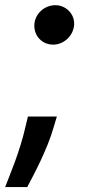

<svg xmlns="http://www.w3.org/2000/svg" viewBox="-33 -557 342 754"><path d="M178.6 -60.4 190.3 -99.4H76.7L67.1 -59.7C45.8 36.9 3.2 135.7 -12.8 177.6H73.9C97.7 132.8 153.8 29.1 178.6 -60.4ZM101.9 -459.9C99.8 -416.2 132.1 -381.7 175.8 -381.7C217.3 -381.7 255.3 -416.2 258.2 -459.9C260.7 -501.8 226.2 -536.6 184.3 -536.6C141.3 -536.6 103.7 -502.5 101.9 -459.9Z"/></svg>

Font: Margiela Sans Semi Bold
Style: Italic
Weight: 600
Italic angle: -9.39999°
Designer: Stefan Endress, Andreas Faust
Version: Version 1.100;FEAKit 1.0